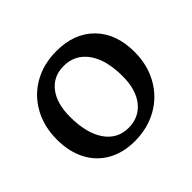

<svg xmlns="http://www.w3.org/2000/svg" viewBox="-126 -665 832 832"><g transform="rotate(-45 289.5 -249.5)"><path d="M36 -235Q36 -315 70.5 -377Q105 -439 166 -473.5Q227 -508 306 -508Q415 -508 479 -443Q543 -378 543 -266Q543 -186 508 -123.5Q473 -61 411 -26Q349 9 270 9Q199 9 146 -21Q93 -51 64.5 -106Q36 -161 36 -235ZM432 -227Q432 -328 392 -384Q352 -440 282 -440Q219 -440 182.5 -393.5Q146 -347 146 -265Q146 -164 185 -107.5Q224 -51 292 -51Q356 -51 394 -98Q432 -145 432 -227Z"/></g></svg>

Font: Alegreya SC Medium
Style: Regular
Weight: 500
Designer: Juan Pablo del Peral
Foundry: Huerta Tipografica
Version: Version 2.007; ttfautohint (v1.6)